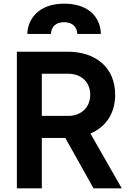

<svg xmlns="http://www.w3.org/2000/svg" viewBox="-20 -1027 701 1047"><path d="M258 -842C259 -882 286 -906 329 -906C374 -906 399 -882 402 -842H530C528 -930 467 -1007 329 -1007C193 -1007 131 -925 129 -842ZM208 0V-275H336L490 0H644L473 -299C556 -334 608 -407 608 -510C608 -660 501 -745 349 -745H72V0ZM208 -625H351C424 -625 472 -579 472 -510C472 -442 424 -395 351 -395H208Z"/></svg>

Font: Plus Jakarta Sans
Style: Bold
Weight: 700
Designer: Gumpita Rahayu
Foundry: Tokotype
Version: Version 2.071;gftools[0.9.30]